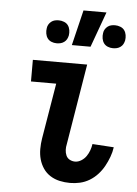

<svg xmlns="http://www.w3.org/2000/svg" viewBox="-54 -799 608 849"><g transform="rotate(5 250.0 -374.5)"><path d="M289 8Q265 8 242.5 3Q220 -2 201 -14Q182 -26 169.5 -44.5Q157 -63 151 -84.5Q145 -106 145 -130Q145 -154 149 -178L190 -424H78V-520H319L260 -162Q257 -149 257.5 -136Q258 -123 263 -111.5Q268 -100 279 -94Q290 -88 303 -88Q317 -88 330.5 -96.5Q344 -105 352.5 -117.5Q361 -130 366 -144Q371 -158 373 -172L468 -166Q465 -144 457 -122.5Q449 -101 438 -81Q427 -61 411 -43.5Q395 -26 375 -14Q355 -2 333 3Q311 8 289 8ZM426 -602Q414 -602 403 -606.5Q392 -611 385.5 -620Q379 -629 377 -641Q375 -653 377 -665Q378 -674 382.5 -681.5Q387 -689 394 -694.5Q401 -700 409.5 -702Q418 -704 427 -704Q439 -704 450.5 -699.5Q462 -695 468.5 -686Q475 -677 477 -665Q479 -653 477 -641Q475 -632 471 -624.5Q467 -617 459.5 -611.5Q452 -606 443.5 -604Q435 -602 426 -602ZM176 -602Q164 -602 153 -606.5Q142 -611 135.5 -620Q129 -629 127 -641Q125 -653 127 -665Q128 -674 132.5 -681.5Q137 -689 144 -694.5Q151 -700 159.5 -702Q168 -704 177 -704Q189 -704 200.5 -699.5Q212 -695 218.5 -686Q225 -677 227 -665Q229 -653 227 -641Q225 -632 221 -624.5Q217 -617 209.5 -611.5Q202 -606 193.5 -604Q185 -602 176 -602ZM244 -600 282 -757H384L327 -600Z"/></g></svg>

Font: Iosevka Term Curly
Style: Bold Italic
Weight: 700
Italic angle: -9°
Designer: Belleve Invis
Foundry: Belleve Invis
Version: Version 32.3.0